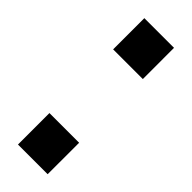

<svg xmlns="http://www.w3.org/2000/svg" viewBox="-178 -517 535 535"><g transform="rotate(45 89.5 -249.0)"><path d="M31 -498H148V-375H31ZM31 -124H148V0H31Z"/></g></svg>

Font: Pridi SemiBold
Style: Regular
Weight: 600
Designer: Katatrad Team
Foundry: CadsonDemak
Version: Version 1.001